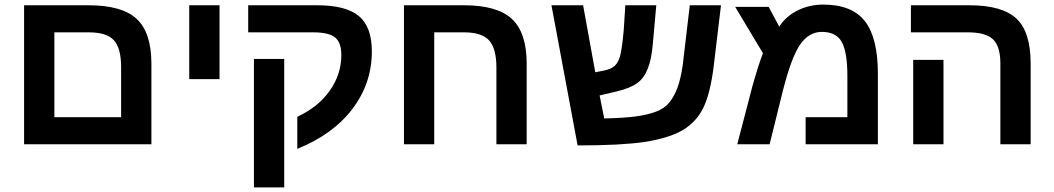

<svg xmlns="http://www.w3.org/2000/svg" viewBox="-20 -629 4593 837"><path d="M640 -351V0H85V-606H367Q512 -606 576 -546.5Q640 -487 640 -351ZM367 -488H217V-118H508V-336Q508 -419 476.5 -453.5Q445 -488 367 -488Z M805 -284V-606H937V-284Z M1087 -372H1219V188H1087ZM1062 -488V-606H1364Q1488 -606 1544.5 -559Q1601 -512 1601 -405Q1601 -266 1516.5 -154.5Q1432 -43 1276 20V-120Q1367 -162 1417.5 -233.5Q1468 -305 1468 -389Q1468 -444 1440.5 -466Q1413 -488 1345 -488Z M2144 0V-335Q2144 -418 2112 -453Q2080 -488 2003 -488H1873V0H1741V-606H2003Q2148 -606 2212 -546Q2276 -486 2276 -351V0Z M2699 -497 2706 -606H2841L2826 -439Q2820 -369 2804 -330Q2788 -289 2758.5 -267Q2729 -245 2667 -230L2594 -213L2614 -113H2626Q2703 -115 2752 -121.5Q2801 -128 2839 -142Q2877 -156 2898.5 -183Q2920 -210 2933.5 -247Q2947 -284 2956 -343L2987 -606H3123L3092 -346Q3077 -221 3045 -157Q3014 -95 2953 -60Q2896 -27 2789 -10Q2686 5 2498 5L2384 -606H2522L2575 -314L2611 -321Q2643 -327 2660 -342Q2677 -359 2684 -388Q2692 -420 2699 -497Z M3569 -609Q3694 -609 3750.5 -536.5Q3807 -464 3807 -308V0H3492V-118H3674V-298Q3674 -402 3649.5 -446Q3625 -490 3563 -490Q3505 -490 3466 -432Q3429 -375 3394 -238L3335 0H3194L3260 -253Q3287 -349 3306 -397L3185 -599H3331L3377 -513Q3406 -558 3457 -583.5Q3508 -609 3569 -609Z M4093 -368V0H3961V-368ZM4473 -351V0H4341V-352Q4341 -427 4309 -457.5Q4277 -488 4199 -488H3951V-606H4207Q4350 -606 4412 -547Q4473 -489 4473 -351Z"/></svg>

Font: Libra Sans
Style: Bold
Weight: 700
Foundry: Context Ltd
Version: Version 1.000